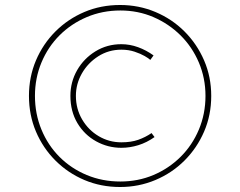

<svg xmlns="http://www.w3.org/2000/svg" viewBox="-20 -734 961 769"><path d="M461 15Q384 15 318 -13Q252 -41 202 -91Q152 -141 124 -207Q96 -273 96 -350Q96 -426 124 -492Q152 -558 202 -608Q252 -658 318 -686Q384 -714 461 -714Q536 -714 602.5 -686Q669 -658 719 -608Q769 -558 797.5 -492Q826 -426 826 -350Q826 -273 797.5 -207Q769 -141 719 -91Q669 -41 602.5 -13Q536 15 461 15ZM466 -142Q412 -142 365 -168Q318 -194 290 -241Q262 -288 262 -350Q262 -406 289 -453Q316 -500 362.5 -528.5Q409 -557 466 -557Q500 -557 533 -545Q566 -533 595 -512L582 -494Q576 -500 559.5 -509.5Q543 -519 519 -527Q495 -535 466 -535Q415 -535 373.5 -508.5Q332 -482 308 -440Q284 -398 284 -350Q284 -298 309 -255.5Q334 -213 375.5 -188.5Q417 -164 466 -164Q505 -164 533.5 -174Q562 -184 587 -201L599 -185Q568 -163 534 -152.5Q500 -142 466 -142ZM462 -7Q533 -7 594.5 -33Q656 -59 703 -105.5Q750 -152 776.5 -215Q803 -278 803 -350Q803 -421 776.5 -483.5Q750 -546 703 -592.5Q656 -639 594.5 -665.5Q533 -692 462 -692Q390 -692 327.5 -665.5Q265 -639 218.5 -592.5Q172 -546 146 -483.5Q120 -421 120 -350Q120 -278 146 -215Q172 -152 218.5 -105.5Q265 -59 327.5 -33Q390 -7 462 -7Z"/></svg>

Font: Lexend Peta Thin
Style: Regular
Weight: 250
Version: Version 1.007